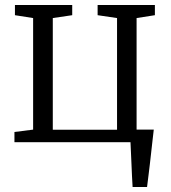

<svg xmlns="http://www.w3.org/2000/svg" viewBox="-20 -571 686 771"><path d="M512.5 180Q511 157.5 510 134.8Q509 112 508 89.2Q507 66.5 506 44Q505 21.5 504 0H38V-41L113 -50.5V-498.5L40 -510V-551H270V-510L192 -498.5V-50H450V-498.5L372 -510V-551H602V-510L528.5 -498.5V-50.5H597.5Q595 -27.5 592.2 -4.5Q589.5 18.5 587 41.8Q584.5 65 581.8 88Q579 111 576.2 134.2Q573.5 157.5 570.5 180Z"/></svg>

Font: Merriweather 28pt Light
Style: Regular
Weight: 300
Version: Version 2.100